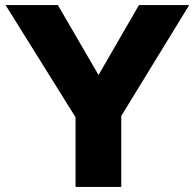

<svg xmlns="http://www.w3.org/2000/svg" viewBox="-20 -740 771 760"><path d="M279 0H460V-281L729 -720H530L370 -443L209 -720H2L279 -276Z"/></svg>

Font: Aspekta 800
Style: Regular
Weight: 800
Designer: Ivo Dolenc
Version: Version 2.000